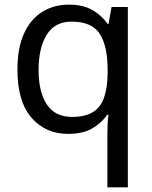

<svg xmlns="http://www.w3.org/2000/svg" viewBox="-20 -566 655 826"><path d="M442 11Q442 -7 443 -31Q444 -55 447 -72H441Q418 -38 377.5 -14Q337 10 273 10Q176 10 115.5 -59.5Q55 -129 55 -267Q55 -359 83 -421Q111 -483 161 -514.5Q211 -546 276 -546Q339 -546 379 -522Q419 -498 443 -463H447L460 -536H530V240H442ZM290 -63Q345 -63 378.5 -83Q412 -103 427 -144.5Q442 -186 443 -248V-266Q443 -368 409 -420.5Q375 -473 288 -473Q216 -473 181 -416.5Q146 -360 146 -265Q146 -170 181.5 -116.5Q217 -63 290 -63Z"/></svg>

Font: binaryv115
Style: Book
Weight: 400
Designer: Jelle Bosma - Monotype Design Team
Foundry: Monotype Imaging Inc.
Version: Version 2.003